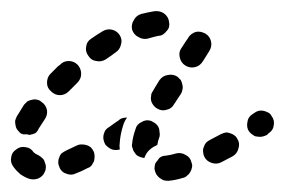

<svg xmlns="http://www.w3.org/2000/svg" viewBox="-22 -297 510 343"><path d="M318 10Q320 7 321 2Q322 -2 320 -7Q318 -16 310 -20Q302 -25 293 -23Q283 -20 275 -19Q270 -19 266 -17Q262 -15 260 -11Q257 -8 255 -4Q254 1 254 5Q255 10 257 14Q259 17 262 20Q266 23 270 25Q274 26 279 26Q291 25 304 21Q309 20 312 17Q316 14 318 10ZM46 22Q55 18 58 10Q60 6 60 1Q60 -3 58 -7Q57 -12 53 -15Q50 -18 46 -20Q41 -22 38 -25Q33 -33 24 -34Q14 -36 7 -30Q-1 -25 -2 -16Q-4 -7 2 1Q7 8 14 14Q21 19 29 22Q37 25 46 22ZM146 -9Q147 -14 147 -18Q147 -23 145 -27Q143 -31 140 -34Q136 -37 132 -38Q128 -39 123 -39Q119 -39 115 -37Q105 -32 96 -28Q92 -26 88 -23Q85 -20 84 -16Q82 -12 82 -7Q82 -3 84 1Q85 5 89 9Q92 12 96 13Q100 15 105 15Q109 15 113 13Q124 9 135 3Q139 2 142 -2Q144 -5 146 -9ZM402 -49Q400 -53 397 -55Q393 -58 389 -59Q384 -61 380 -60Q376 -59 372 -57Q362 -52 353 -47Q349 -45 346 -42Q343 -38 342 -34Q340 -30 341 -25Q341 -21 343 -17Q347 -9 356 -6Q365 -3 373 -7Q383 -12 394 -18Q402 -23 404 -32Q407 -41 402 -49ZM219 -24Q216 -27 215 -32Q213 -36 214 -40Q215 -52 220 -66Q222 -75 231 -79Q239 -84 248 -81Q252 -79 255 -77Q259 -74 261 -70Q263 -66 263 -61Q264 -57 263 -53Q260 -45 259 -38Q258 -38 257 -37Q248 -33 242 -26Q238 -21 236 -15Q235 -15 235 -15Q234 -15 234 -15Q229 -16 225 -18Q221 -20 219 -24ZM197 -86Q193 -85 190 -82Q181 -76 173 -70Q169 -68 166 -64Q164 -60 163 -56Q162 -51 163 -47Q164 -43 166 -39Q171 -33 178 -30Q185 -28 192 -30Q191 -36 192 -43Q193 -57 198 -73Q200 -80 205 -87Q201 -87 197 -86ZM463 -90Q461 -94 457 -96Q453 -98 449 -99Q444 -100 440 -99Q436 -98 432 -95L429 -93Q421 -88 420 -79Q418 -69 423 -62Q426 -58 430 -56Q433 -53 438 -53Q442 -52 447 -53Q451 -54 455 -56L458 -59Q466 -64 467 -73Q469 -82 463 -90ZM6 -72Q5 -76 5 -81Q6 -85 8 -89Q14 -99 21 -110Q24 -113 27 -116Q31 -118 36 -119Q40 -120 44 -119Q49 -118 52 -115Q60 -110 62 -100Q63 -91 58 -84Q52 -75 47 -67Q45 -62 41 -59Q36 -57 31 -56Q29 -56 27 -57Q23 -57 19 -57Q18 -57 18 -58Q17 -58 16 -58Q13 -60 10 -64Q7 -67 6 -72ZM248 -126Q247 -121 248 -117Q249 -113 252 -109Q255 -105 259 -103Q267 -98 276 -101Q285 -103 289 -111Q292 -115 293 -117Q295 -120 301 -129Q303 -132 304 -137Q305 -141 304 -145Q303 -150 301 -154Q298 -157 295 -160Q287 -165 278 -163Q269 -162 263 -154Q257 -144 255 -141Q253 -138 251 -134Q248 -130 248 -126ZM62 -149Q62 -140 69 -134Q76 -127 85 -127Q94 -127 101 -134Q107 -140 114 -147L116 -149Q123 -156 123 -165Q123 -174 117 -181Q110 -188 101 -188Q91 -188 85 -181L82 -179Q75 -172 68 -165Q62 -159 62 -149ZM304 -214 302 -211Q297 -204 299 -195Q301 -185 309 -180Q317 -175 326 -177Q335 -179 340 -187L342 -190Q349 -201 352 -206Q357 -214 355 -223Q353 -232 345 -237Q341 -239 337 -240Q332 -241 328 -240Q324 -239 320 -236Q316 -233 314 -229Q311 -225 304 -214ZM136 -197Q141 -189 150 -188Q159 -186 167 -191Q176 -197 184 -203Q192 -208 194 -217Q197 -226 192 -234Q187 -242 178 -244Q169 -246 161 -241Q151 -235 141 -228Q133 -223 132 -214Q130 -205 136 -197ZM214 -244Q217 -235 225 -231Q233 -226 242 -228Q252 -231 261 -233Q266 -233 270 -236Q273 -238 276 -242Q279 -245 280 -249Q281 -254 280 -258Q279 -267 271 -273Q264 -278 254 -277Q242 -275 230 -272Q221 -269 217 -261Q212 -253 214 -244Z"/></svg>

Font: FRB American Cursive Guidelines Dashed Extrabold
Style: Bold Italic
Weight: 800
Italic angle: -25°
Version: Version 2.0;Modular Font Editor K font №1